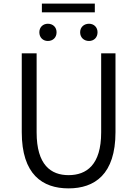

<svg xmlns="http://www.w3.org/2000/svg" viewBox="-20 -1026 756 1059"><path d="M358 13C502 13 617 -64 617 -297V-732H538V-296C538 -116 457 -60 358 -60C261 -60 182 -116 182 -296V-732H100V-297C100 -64 214 13 358 13ZM244 -800C272 -800 292 -819 292 -848C292 -876 272 -895 244 -895C217 -895 197 -876 197 -848C197 -819 217 -800 244 -800ZM211 -958H503V-1006H211ZM471 -800C498 -800 518 -819 518 -848C518 -876 498 -895 471 -895C443 -895 422 -876 422 -848C422 -819 443 -800 471 -800Z"/></svg>

Font: Noto Sans CJK SC DemiLight
Style: Regular
Weight: 350
Designer: Ryoko NISHIZUKA 西塚涼子 (kana, bopomofo & ideographs); Paul D. Hunt (Latin, Greek & Cyrillic); Sandoll Communications 산돌커뮤니
Foundry: Adobe
Version: Version 2.004;hotconv 1.0.118;makeotfexe 2.5.65603